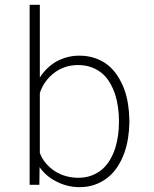

<svg xmlns="http://www.w3.org/2000/svg" viewBox="-20 -770 640 800"><path d="M519 -259.3V-269.5Q518.6 -303.2 513.4 -336.4Q508.3 -369.6 497.1 -399.9Q485.8 -429.2 469.5 -454.3Q453.1 -479.5 430.7 -498Q407.7 -516.6 377.4 -527.3Q347.2 -538.1 310.1 -538.1Q283.7 -538.1 259.3 -531.5Q234.9 -524.9 213.4 -512.7Q193.4 -501 176 -484.1Q158.7 -467.3 146 -446.8V-750H103.5V0H144L145 -73.7Q157.7 -55.2 174.6 -40.5Q191.4 -25.9 211.4 -15.6Q233.9 -3.4 259 3.2Q284.2 9.8 311 9.8Q346.7 9.8 375.7 -0.7Q404.8 -11.2 427.7 -29.3Q452.1 -48.3 469.7 -75.4Q487.3 -102.5 498.5 -134.3Q508.8 -163.6 513.7 -195.6Q518.6 -227.5 519 -259.3ZM475.6 -269.5V-259.3Q475.6 -232.9 471.9 -206.1Q468.3 -179.2 460.4 -153.8Q452.1 -127.4 438.5 -104.2Q424.8 -81.1 405.3 -64Q386.2 -47.9 361.6 -38.6Q336.9 -29.3 305.7 -29.3Q279.8 -29.3 255.1 -36.1Q230.5 -43 209.5 -56.2Q188.5 -69.8 171.6 -89.1Q154.8 -108.4 146 -132.8V-382.3Q154.3 -408.2 169.9 -429.7Q185.5 -451.2 206.5 -466.8Q226.6 -482.4 251.7 -490.7Q276.9 -499 304.7 -499Q335.9 -499 360.4 -490Q384.8 -481 403.8 -465.8Q423.8 -449.2 437.5 -425.8Q451.2 -402.3 460 -376Q467.8 -350.6 471.7 -323.2Q475.6 -295.9 475.6 -269.5Z"/></svg>

Font: Roboto Mono ExtraLight
Style: Regular
Weight: 250
Monospace: yes
Designer: Google
Version: Version 3.000